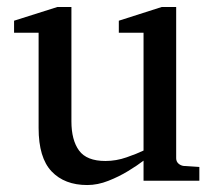

<svg xmlns="http://www.w3.org/2000/svg" viewBox="-20 -514 609 546"><path d="M546.9 0H388.2V-57.1Q371.1 -43.9 344.7 -27.8Q318.4 -11.7 288.1 0.2Q257.8 12.2 228 12.2Q163.6 12.2 126.7 -26.6Q89.8 -65.4 89.8 -149.9V-420.9H20V-455.1L143.1 -494.1H183.1V-168.9Q183.1 -115.7 204.8 -85.9Q226.6 -56.2 279.8 -56.2Q310.5 -56.2 340.3 -66.7Q370.1 -77.1 388.2 -85.9V-420.9H317.9V-455.1L439.9 -494.1H481V-64Q481 -54.7 487.5 -48.8Q494.1 -43 502.9 -42L546.9 -39.1Z"/></svg>

Font: Charis
Style: Regular
Weight: 400
Designer: Walt Agee, Miriam Martin, Annie Olsen, Victor Gaultney, Lorna Priest, Alan Ward, Bob Hallissy, Martin Hosken, Sharon Cor
Foundry: SIL Global
Version: Version 7.000